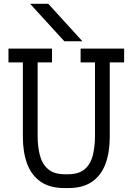

<svg xmlns="http://www.w3.org/2000/svg" viewBox="-20 -958 680 984"><path d="M309.6 -746.6 134.3 -938.5H227.5L402.3 -746.6ZM311 5.9Q235.4 5.9 188.2 -26.9Q141.1 -59.6 119.1 -118.7Q97.2 -177.7 97.2 -256.8V-638.2H23.4V-709H246.6V-638.2H172.9V-261.7Q172.9 -207 184.3 -162.4Q195.8 -117.7 226.3 -91.3Q256.8 -64.9 313.5 -64.9H326.7Q384.3 -64.9 414.6 -91.3Q444.8 -117.7 455.8 -162.4Q466.8 -207 466.8 -261.7V-638.2H393.1V-709H616.2V-638.2H542.5V-256.8Q542.5 -177.7 520.8 -118.7Q499 -59.6 452.1 -26.9Q405.3 5.9 329.6 5.9Z"/></svg>

Font: Kay Pho Du Medium
Style: Regular
Weight: 500
Designer: Victor Gaultney, Khu Oo Reh
Foundry: SIL International
Version: Version 3.000